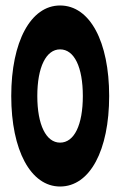

<svg xmlns="http://www.w3.org/2000/svg" viewBox="-20 -660 440 700"><path d="M199 20C308 20 378 -112 378 -310C378 -508 308 -640 199 -640C92 -640 21 -508 21 -310C21 -112 92 20 199 20ZM199 -140C148 -140 116 -205 116 -310C116 -415 148 -480 199 -480C251 -480 282 -415 282 -310C282 -205 251 -140 199 -140Z"/></svg>

Font: Yard Headline
Style: Regular
Weight: 400
Monospace: yes
Designer: Roman Shamin
Foundry: Evil Martians
Version: Version 1.000